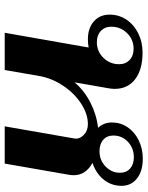

<svg xmlns="http://www.w3.org/2000/svg" viewBox="72 -682 611 794"><g transform="rotate(90 377.0 -285.5)"><path d="M654 -363Q705 -335 705 -286Q705 -275 704 -270L657 0H503L553 -287Q557 -309 539 -326.5Q521 -344 494 -344Q452 -344 409 -316Q366 -288 335 -241.5Q304 -195 295 -144L270 0H116L177 -347Q162 -344 143 -344Q97 -344 69 -368.5Q41 -393 41 -434Q41 -472 61.5 -503Q82 -534 118 -552Q154 -570 198 -570Q268 -570 308 -539.5Q348 -509 348 -455Q348 -441 345 -426L321 -289Q355 -329 405 -354.5Q455 -380 509 -386Q487 -410 487 -443Q487 -479 506.5 -508Q526 -537 560.5 -554Q595 -571 637 -571Q688 -571 718.5 -547Q749 -523 749 -483Q749 -441 723 -409Q697 -377 654 -363ZM695 -477Q695 -503 677.5 -518.5Q660 -534 631 -534Q593 -534 567 -509.5Q541 -485 541 -449Q541 -423 558.5 -407.5Q576 -392 606 -392Q643 -392 669 -417Q695 -442 695 -477ZM246 -473Q246 -500 228.5 -516.5Q211 -533 182 -533Q144 -533 117.5 -506Q91 -479 91 -441Q91 -414 108.5 -397.5Q126 -381 155 -381Q193 -381 219.5 -408Q246 -435 246 -473Z"/></g></svg>

Font: Fahkwang
Style: Bold Italic
Weight: 700
Italic angle: -10°
Designer: Suppakit Chalermlarp | Katatrad Co.,Ltd.
Foundry: Cadson Demak Co.,Ltd.
Version: Version 1.000; ttfautohint (v1.6)